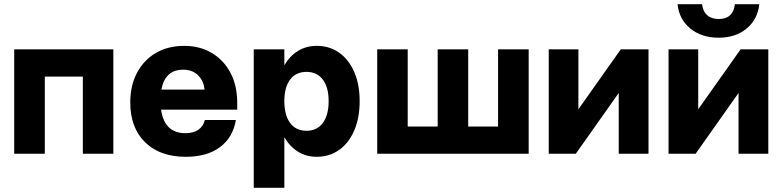

<svg xmlns="http://www.w3.org/2000/svg" viewBox="-20 -736 3746 919"><path d="M48 -500H522.5V0H376.5V-369.5H194.5V0H48Z M603.5 -246Q603.5 -327 636 -388Q668.5 -449 726.5 -482.8Q784.5 -516.5 862 -516.5Q936 -516.5 993.2 -482.8Q1050.5 -449 1083 -387.8Q1115.5 -326.5 1115.5 -243V-211H751Q767 -98.5 867.5 -98.5Q906 -98.5 929.8 -115.2Q953.5 -132 960.5 -161.5H1109Q1095 -78 1033 -31.8Q971 14.5 869 14.5Q745.5 14.5 674.5 -55Q603.5 -124.5 603.5 -246ZM857 -402.5Q770 -402.5 752.5 -307H959Q954.5 -351 927 -376.8Q899.5 -402.5 857 -402.5Z M1194.5 -500H1341V-423.5Q1366.5 -467.5 1406 -492Q1445.5 -516.5 1496 -516.5Q1557.5 -516.5 1603.8 -483.5Q1650 -450.5 1675.8 -391Q1701.5 -331.5 1701.5 -252Q1701.5 -172 1675.8 -112Q1650 -52 1603.8 -18.8Q1557.5 14.5 1496 14.5Q1445.5 14.5 1406 -10.2Q1366.5 -35 1341 -79.5V163H1194.5ZM1553 -252Q1553 -318.5 1525 -355.2Q1497 -392 1447 -392Q1396.5 -392 1368.8 -355.2Q1341 -318.5 1341 -252Q1341 -184.5 1368.8 -147.2Q1396.5 -110 1447 -110Q1497 -110 1525 -147.2Q1553 -184.5 1553 -252Z M2221 -130.5H2364V-500H2510.5V0H1785.5V-500H1931.5V-130.5H2075V-500H2221Z M2748.5 -500V-213L2951.5 -500H3084V0H2941.5V-291L2736 0H2606.5V-500Z M3614.5 -716Q3606.5 -643.5 3553.8 -599.5Q3501 -555.5 3420 -555.5Q3338 -555.5 3284.2 -599.5Q3230.5 -643.5 3223 -716H3340.5Q3344 -682 3364.8 -663.5Q3385.5 -645 3420 -645Q3489.5 -645 3497.5 -716ZM3322 -500V-213L3525 -500H3657.5V0H3515V-291L3309.5 0H3180V-500Z"/></svg>

Font: Overused Grotesk
Style: Bold
Weight: 710
Version: Version 0.004